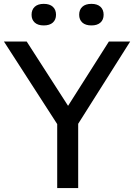

<svg xmlns="http://www.w3.org/2000/svg" viewBox="-39 -950 678 970"><path d="M250 0V-367.5L272 -289L-19 -740H96L321.5 -389.5H288.5L511 -740H618.5L333.5 -289L356 -366.5V0ZM423 -821.5Q393 -821.5 377 -836Q361 -850.5 361 -875.5Q361 -901 377 -915.8Q393 -930.5 423 -930.5Q452.5 -930.5 468.5 -915.8Q484.5 -901 484.5 -875.5Q484.5 -850.5 468.5 -836Q452.5 -821.5 423 -821.5ZM182 -821.5Q152.5 -821.5 136.5 -836Q120.5 -850.5 120.5 -875.5Q120.5 -901 136.5 -915.8Q152.5 -930.5 182 -930.5Q212 -930.5 228 -915.8Q244 -901 244 -875.5Q244 -850.5 228 -836Q212 -821.5 182 -821.5Z"/></svg>

Font: Encode Sans Condensed Thin Medium
Style: Regular
Weight: 500
Version: Version 3.002